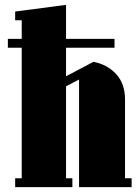

<svg xmlns="http://www.w3.org/2000/svg" viewBox="-20 -765 570 785"><path d="M12.2 -569.8V-606H68.8V-682.1H42V-717.8L250 -745.1V-606H448.2V-569.8H250V-453.1L361.8 -512.2Q418.5 -501.5 454.8 -462.2Q491.2 -422.9 491.2 -357.9V-36.1H518.1V0H303.2V-439.9L250 -412.1V-36.1H275.9V0H42V-36.1H68.8V-569.8Z"/></svg>

Font: Lletraferida
Style: Heavy
Weight: 900
Designer: Josep Patau Bellart
Foundry: Josep Patau Bellart
Version: Version 1.000